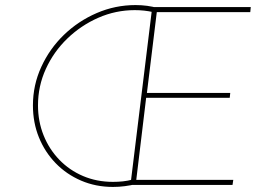

<svg xmlns="http://www.w3.org/2000/svg" viewBox="-20 -730 1030 758"><path d="M585 -682Q568 -686 549.5 -688Q531 -690 512 -690Q437 -690 368.5 -660Q300 -630 246 -578Q192 -526 161 -458Q130 -390 130 -314Q130 -251 152 -196Q174 -141 214 -99.5Q254 -58 308 -35Q362 -12 426 -12Q446 -12 465 -14Q484 -16 503 -21L517 -3Q495 2 472.5 5Q450 8 426 8Q358 8 300 -17Q242 -42 199.5 -86Q157 -130 133.5 -188Q110 -246 110 -314Q110 -394 143 -466Q176 -538 232.5 -592.5Q289 -647 362 -678.5Q435 -710 515 -710Q539 -710 561 -707Q583 -704 604 -698ZM581 -702H970L968 -682H599L560 -363H889L887 -344H557L518 -20H901L898 0H495Z"/></svg>

Font: Josefin Sans Thin Thin
Style: Italic
Weight: 250
Italic angle: -7°
Version: Version 2.000